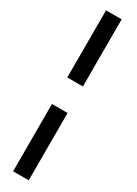

<svg xmlns="http://www.w3.org/2000/svg" viewBox="-214 -724 583 815"><g transform="rotate(30 77.0 -316.5)"><path d="M33 78H109.5V-252H33ZM33 -382H109.5V-711H33Z"/></g></svg>

Font: Anybody
Style: Regular
Weight: 400
Designer: Tyler Finck
Foundry: Etcetera Type Company
Version: Version 1.110